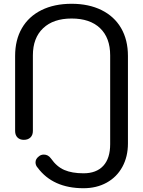

<svg xmlns="http://www.w3.org/2000/svg" viewBox="-20 -730 758 1016"><path d="M179 157Q168 145 168 129Q168 111 185 98Q196 88 212 88Q235 88 250 109Q280 152 320.5 169.5Q361 187 422 187Q490 187 526.5 147.5Q563 108 563 33V-437Q563 -530 509.5 -581Q456 -632 359 -632Q262 -632 208 -580.5Q154 -529 154 -437V-37Q154 -15 141 -2.5Q128 10 106 10Q85 10 72.5 -2.5Q60 -15 60 -37V-434Q60 -519 96 -581Q132 -643 199.5 -676.5Q267 -710 359 -710Q450 -710 517.5 -676.5Q585 -643 621 -581Q657 -519 657 -434V29Q657 99 627.5 153Q598 207 544.5 236.5Q491 266 422 266Q260 266 179 157Z"/></svg>

Font: Kodchasan Medium
Style: Regular
Weight: 500
Designer: Katatrad Aksorn Co.,Ltd.
Foundry: Cadson Demak Co.,Ltd.
Version: Version 1.000; ttfautohint (v1.6)